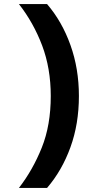

<svg xmlns="http://www.w3.org/2000/svg" viewBox="-20 -823 446 938"><path d="M210 95H72.5Q140 8 184 -101.5Q228 -211 228 -354Q228 -489 185.8 -600.8Q143.5 -712.5 72.5 -803H210Q283 -718 324.2 -602.8Q365.5 -487.5 365.5 -354Q365.5 -217.5 324.2 -103.8Q283 10 210 95Z"/></svg>

Font: Spline Sans
Style: Regular
Weight: 400
Designer: Eben Sorkin, Mirko Velimirovic
Foundry: Sorkin Type
Version: Version 1.001